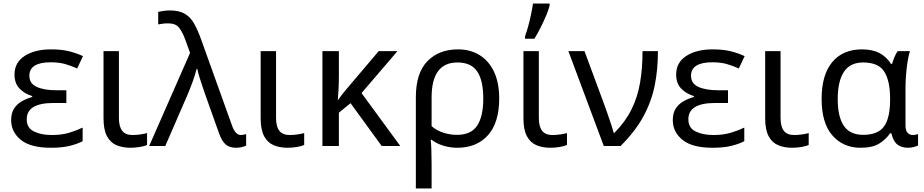

<svg xmlns="http://www.w3.org/2000/svg" viewBox="-20 -825 5223 1085"><path d="M355 -315V-243H282Q131 -243 131 -151Q131 -102 172 -82Q213 -62 273 -62Q329 -62 371.5 -75Q414 -88 447 -104V-27Q416 -11 373 -0.5Q330 10 268 10Q153 10 98 -34.5Q43 -79 43 -146Q43 -186 59.5 -211.5Q76 -237 103 -252.5Q130 -268 162 -277V-282Q117 -296 89.5 -325.5Q62 -355 62 -404Q62 -472 119.5 -509Q177 -546 268 -546Q326 -546 367.5 -536Q409 -526 449 -508L416 -438Q383 -453 348.5 -463Q314 -473 267 -473Q146 -473 146 -397Q146 -353 187.5 -334Q229 -315 299 -315Z M652 -536V-158Q652 -110 670.5 -86Q689 -62 729 -62Q751 -62 774.5 -65.5Q798 -69 811 -73V-6Q797 1 770 5.5Q743 10 717 10Q673 10 638.5 -4.5Q604 -19 584.5 -55.5Q565 -92 565 -157V-536Z M823 0 1054 -526 1027 -601Q1011 -644 992 -668.5Q973 -693 930 -693Q912 -693 898.5 -691Q885 -689 874 -687V-758Q888 -761 905 -763.5Q922 -766 940 -766Q991 -766 1023 -748Q1055 -730 1076.5 -692.5Q1098 -655 1118 -598L1291 -116Q1310 -62 1341 -62Q1349 -62 1357.5 -64Q1366 -66 1371 -67V-2Q1360 3 1345.5 6.5Q1331 10 1314 10Q1277 10 1255.5 -8.5Q1234 -27 1218 -71L1145 -276Q1137 -300 1126.5 -329.5Q1116 -359 1107.5 -387.5Q1099 -416 1095 -435H1091Q1082 -400 1067.5 -360Q1053 -320 1036 -281L914 0Z M1540 -536V-158Q1540 -110 1558.5 -86Q1577 -62 1617 -62Q1639 -62 1662.5 -65.5Q1686 -69 1699 -73V-6Q1685 1 1658 5.5Q1631 10 1605 10Q1561 10 1526.5 -4.5Q1492 -19 1472.5 -55.5Q1453 -92 1453 -157V-536Z M2226 -536 2023 -299 2242 0H2137L1961 -242L1895 -188V0H1802V-536H1895V-397Q1895 -357 1893 -319Q1891 -281 1889 -261H1891Q1900 -274 1910.5 -287.5Q1921 -301 1930 -312L2120 -536Z M2801 -268Q2801 -132 2737.5 -61Q2674 10 2564 10Q2524 10 2486 -1.5Q2448 -13 2419 -35H2414Q2416 -19 2417.5 17Q2419 53 2419 98V240H2330V-275Q2330 -412 2395 -479Q2460 -546 2569 -546Q2637 -546 2689.5 -514Q2742 -482 2771.5 -420Q2801 -358 2801 -268ZM2565 -472Q2419 -472 2419 -274V-112Q2448 -87 2485.5 -75Q2523 -63 2563 -63Q2642 -63 2676.5 -115Q2711 -167 2711 -268Q2711 -371 2676.5 -421.5Q2642 -472 2565 -472Z M3025 -536V-158Q3025 -110 3043.5 -86Q3062 -62 3102 -62Q3124 -62 3147.5 -65.5Q3171 -69 3184 -73V-6Q3170 1 3143 5.5Q3116 10 3090 10Q3046 10 3011.5 -4.5Q2977 -19 2957.5 -55.5Q2938 -92 2938 -157V-536ZM2947 -606V-620Q2956 -644 2965 -677Q2974 -710 2981 -744Q2988 -778 2992 -805H3086V-794Q3081 -772 3067 -738.5Q3053 -705 3035 -669.5Q3017 -634 3000 -606Z M3192 -536H3283L3390 -247Q3399 -223 3410.5 -190Q3422 -157 3432.5 -125.5Q3443 -94 3448 -74H3452Q3514 -137 3548.5 -206.5Q3583 -276 3597 -357.5Q3611 -439 3611 -536H3698Q3698 -431 3679.5 -340.5Q3661 -250 3615.5 -166.5Q3570 -83 3487 0H3392Z M4094 -315V-243H4021Q3870 -243 3870 -151Q3870 -102 3911 -82Q3952 -62 4012 -62Q4068 -62 4110.5 -75Q4153 -88 4186 -104V-27Q4155 -11 4112 -0.5Q4069 10 4007 10Q3892 10 3837 -34.5Q3782 -79 3782 -146Q3782 -186 3798.5 -211.5Q3815 -237 3842 -252.5Q3869 -268 3901 -277V-282Q3856 -296 3828.5 -325.5Q3801 -355 3801 -404Q3801 -472 3858.5 -509Q3916 -546 4007 -546Q4065 -546 4106.5 -536Q4148 -526 4188 -508L4155 -438Q4122 -453 4087.5 -463Q4053 -473 4006 -473Q3885 -473 3885 -397Q3885 -353 3926.5 -334Q3968 -315 4038 -315Z M4391 -536V-158Q4391 -110 4409.5 -86Q4428 -62 4468 -62Q4490 -62 4513.5 -65.5Q4537 -69 4550 -73V-6Q4536 1 4509 5.5Q4482 10 4456 10Q4412 10 4377.5 -4.5Q4343 -19 4323.5 -55.5Q4304 -92 4304 -157V-536Z M4843 10Q4745 10 4684 -59.5Q4623 -129 4623 -266Q4623 -402 4683 -474Q4743 -546 4851 -546Q4910 -546 4949.5 -525.5Q4989 -505 5015 -464H5021Q5026 -481 5034 -501Q5042 -521 5053 -536H5122Q5115 -514 5109 -478Q5103 -442 5100 -401.5Q5097 -361 5097 -326V-118Q5097 -87 5109 -74.5Q5121 -62 5138 -62Q5146 -62 5155 -64Q5164 -66 5168 -67V-3Q5161 1 5145 5.5Q5129 10 5112 10Q5075 10 5051.5 -8Q5028 -26 5017 -72H5010Q4987 -38 4949 -14Q4911 10 4843 10ZM4858 -63Q4941 -63 4975.5 -110.5Q5010 -158 5010 -261V-267Q5010 -367 4977.5 -419.5Q4945 -472 4857 -472Q4784 -472 4749 -419Q4714 -366 4714 -265Q4714 -165 4748.5 -114Q4783 -63 4858 -63Z"/></svg>

Font: Noto IKEA Arabic
Style: Regular
Weight: 400
Designer: Monotype Design Team
Foundry: Monotype Imaging Inc.
Version: Version 1.200